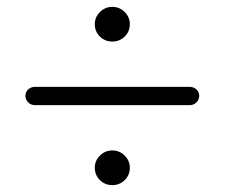

<svg xmlns="http://www.w3.org/2000/svg" viewBox="-20 -636 654 559"><path d="M307 -515Q286 -515 271 -529.5Q256 -544 256 -566Q256 -586 271 -601Q286 -616 307 -616Q328 -616 343 -601Q358 -586 358 -566Q358 -544 343 -529.5Q328 -515 307 -515ZM81 -330Q70 -330 62 -338Q54 -346 54 -357Q54 -368 62 -375.5Q70 -383 81 -383H533Q544 -383 552 -375.5Q560 -368 560 -357Q560 -346 552 -338Q544 -330 533 -330ZM307 -97Q286 -97 271 -111.5Q256 -126 256 -148Q256 -168 271 -183Q286 -198 307 -198Q328 -198 343 -183Q358 -168 358 -148Q358 -126 343 -111.5Q328 -97 307 -97Z"/></svg>

Font: Kiwi Maru Light
Style: Regular
Weight: 300
Designer: Hiroki-Chan
Version: Version 1.100